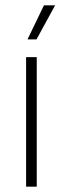

<svg xmlns="http://www.w3.org/2000/svg" viewBox="-20 -701 236 721"><path d="M78 0V-486.5H118V0ZM145 -681H187L117 -553H83.5V-553.5Z"/></svg>

Font: Anek Latin Medium ExtraLight
Style: Regular
Weight: 250
Version: Version 1.003